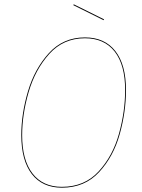

<svg xmlns="http://www.w3.org/2000/svg" viewBox="-20 -864 662 893"><path d="M566 -445Q566 -345 537 -240.5Q508 -136 441 -63.5Q374 9 268 9Q177 9 128 -54.5Q79 -118 79 -236Q79 -334 110 -439Q141 -544 207.5 -617Q274 -690 375 -690Q467 -690 516.5 -626.5Q566 -563 566 -445ZM83 -235Q83 -120 131 -57.5Q179 5 268 5Q373 5 439 -67Q505 -139 533.5 -242.5Q562 -346 562 -445Q562 -562 513.5 -624Q465 -686 375 -686Q275 -686 209.5 -613.5Q144 -541 113.5 -436.5Q83 -332 83 -235ZM464 -774 462 -770 321 -840 323 -844Z"/></svg>

Font: Fira Sans Condensed Four
Style: Italic
Weight: 100
Width: 3
Italic angle: -8°
Designer: bBox Type GmbH & Carrois Corporate GbR & Edenspiekermann AG
Foundry: bBox Type GmbH & Carrois Corporate GbR & Edenspiekermann AG
Version: Version 4.301